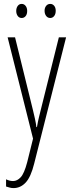

<svg xmlns="http://www.w3.org/2000/svg" viewBox="-20 -720 367 982"><path d="M19 -529H57L148 -159Q155 -130 158.5 -114Q162 -98 163.5 -88.5Q165 -79 166 -70H169Q174 -99 179 -119.5Q184 -140 189 -160L281 -529H318L155 116Q138 185 111.5 213.5Q85 242 49 242Q39 242 30 239.5Q21 237 11 234V197Q29 206 47 206Q68 206 86 186.5Q104 167 119 110L149 -11ZM63 -664Q63 -679 70.5 -689.5Q78 -700 91 -700Q103 -700 111 -690Q119 -680 119 -664Q119 -647 111 -637.5Q103 -628 91 -628Q78 -628 70.5 -638.5Q63 -649 63 -664ZM208 -665Q208 -680 216 -690Q224 -700 237 -700Q249 -700 257 -690.5Q265 -681 265 -665Q265 -648 257 -638Q249 -628 237 -628Q224 -628 216 -638.5Q208 -649 208 -665Z"/></svg>

Font: Noto Sans Gujarati ExtraCondensed ExtraLight
Style: Regular
Weight: 200
Width: 2
Designer: Jelle Bosma - Monotype Design Team, Universal Thirst
Foundry: Monotype Imaging Inc.
Version: Version 2.106; ttfautohint (v1.8.4.7-5d5b)